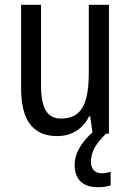

<svg xmlns="http://www.w3.org/2000/svg" viewBox="-20 -557 545 800"><path d="M434 -537V0H366L356 -72H351Q338 -45 317.5 -26.5Q297 -8 272 1Q247 10 219 10Q166 10 132.5 -13.5Q99 -37 83.5 -80.5Q68 -124 68 -186V-537H151V-199Q151 -130 171 -96.5Q191 -63 233 -63Q277 -63 302.5 -84Q328 -105 339 -147Q350 -189 350 -253V-537ZM359 117Q359 140 371 152.5Q383 165 404 165Q417 165 426 162.5Q435 160 441 159V215Q431 219 418.5 221Q406 223 389 223Q340 223 315.5 199Q291 175 291 130Q291 103 302 77.5Q313 52 332.5 28.5Q352 5 375 -13L422 0Q388 33 373.5 60Q359 87 359 117Z"/></svg>

Font: Noto Sans Arabic Condensed
Style: Regular
Weight: 400
Width: 3
Designer: Monotype Design Team, Nadine Chahine, Nizar Qandah and Khaled Hosny
Foundry: Monotype Imaging Inc.
Version: Version 2.012